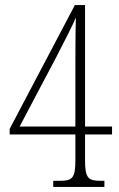

<svg xmlns="http://www.w3.org/2000/svg" viewBox="-20 -734 469 754"><path d="M189 -24V0H390V-24H377C327 -24 314 -33 314 -104V-206H420V-237H314V-714H274L18 -228V-206H276V-104C276 -33 263 -24 214 -24ZM276 -237H57L199 -506C221 -548 269 -642 278 -665C276 -602 276 -502 276 -444Z"/></svg>

Font: Noto Serif Sinhala ExtraCondensed ExtraLight
Style: Regular
Weight: 200
Width: 2
Designer: Jelle Bosma - Monotype Design Team
Foundry: Monotype Imaging Inc.
Version: Version 2.007